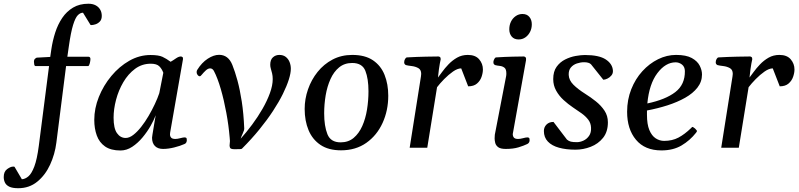

<svg xmlns="http://www.w3.org/2000/svg" viewBox="-140 -788 4260 1024"><path d="M-42.5 215.8Q-73.2 215.8 -90.1 207.8Q-106.9 199.7 -113.5 186Q-120.1 172.4 -120.1 156.2Q-120.1 127 -101.8 113.8Q-83.5 100.6 -70.8 100.6Q-68.8 100.6 -66.2 100.6Q-63.5 100.6 -62.5 101.6L-23.4 168Q-5.4 167 11.7 152.3Q28.8 137.7 43.2 99.6Q57.6 61.5 66.9 -9.8L121.6 -435.5H49.8Q43.9 -436 42.5 -444.8Q41 -453.6 41 -459.5Q41 -468.8 45.9 -473.6Q50.8 -478.5 55.7 -480.5L127.9 -484.4L133.8 -524.9Q140.6 -570.8 154.5 -614.3Q168.5 -657.7 191.9 -692.4Q215.3 -727.1 249.8 -747.6Q284.2 -768.1 331.5 -768.1Q354 -768.1 369.9 -759.8Q385.7 -751.5 394.3 -736.8Q402.8 -722.2 402.8 -703.1Q402.8 -684.1 392.6 -673.3Q382.3 -662.6 369.4 -658.4Q356.4 -654.3 347.7 -654.3Q342.3 -654.3 342.3 -655.8L302.7 -720.2Q288.1 -720.2 274.9 -706.8Q261.7 -693.4 249.8 -654.8Q237.8 -616.2 227.1 -540.5L219.2 -485.4H332.5Q342.3 -484.4 342.3 -473.1Q342.3 -464.4 339.1 -451.2Q335.9 -438 330.6 -435.5H212.4L160.6 -27.3Q152.8 34.7 127.2 90.3Q101.6 146 58.8 180.9Q16.1 215.8 -42.5 215.8Z M502.9 14.6Q451.2 14.6 420.4 -6.8Q389.6 -28.3 376.2 -65.4Q362.8 -102.5 362.8 -148.4Q362.8 -210 387.2 -271Q411.6 -332 453.9 -382.8Q496.1 -433.6 549.8 -464.1Q603.5 -494.6 662.6 -494.6Q705.6 -494.6 726.6 -484.9Q747.6 -475.1 770 -458.5Q782.2 -465.3 797.6 -476.1Q813 -486.8 824.2 -486.8Q829.1 -486.8 833 -483.6Q836.9 -480.5 835.9 -472.2L767.6 -82Q766.6 -75.2 766.6 -71.8Q766.6 -61 772.7 -54Q778.8 -46.9 795.4 -46.9Q805.7 -46.9 821.3 -51Q836.9 -55.2 844.2 -55.2Q848.6 -55.2 852.5 -53.2Q856.4 -51.3 856.4 -40.5Q856.4 -34.7 853.8 -28.8Q851.1 -22.9 844.2 -20Q820.3 -9.3 788.6 -1.5Q756.8 6.3 729.5 6.3Q701.7 6.3 686.3 -9.3Q670.9 -24.9 670.9 -53.7Q670.9 -56.6 673.1 -70.3Q675.3 -84 678.5 -103Q681.6 -122.1 684.8 -141.1Q688 -160.2 690.4 -173.3Q681.6 -149.4 663.6 -117.4Q645.5 -85.4 620.4 -55.2Q595.2 -24.9 565.2 -5.1Q535.2 14.6 502.9 14.6ZM530.3 -52.2Q549.8 -52.2 570.8 -68.4Q591.8 -84.5 612.8 -111.1Q633.8 -137.7 652.3 -169.4Q670.9 -201.2 685.8 -232.9Q700.7 -264.6 709.5 -291L731 -399.9Q723.6 -420.4 709.7 -434.3Q695.8 -448.2 664.1 -448.2Q617.2 -448.2 580.3 -420.9Q543.5 -393.6 517.8 -349.9Q492.2 -306.2 479 -256.1Q465.8 -206.1 465.8 -160.2Q465.8 -103.5 483.9 -77.9Q502 -52.2 530.3 -52.2Z M1111.3 7.8Q1088.9 7.8 1086.4 -1.2Q1084 -10.3 1084.5 -12.7Q1085.4 -26.9 1085.9 -29.5Q1086.4 -32.2 1086.4 -35.6Q1086.4 -39.1 1085 -53.7Q1079.6 -118.7 1067.1 -186.3Q1054.7 -253.9 1037.6 -313Q1020.5 -372.1 1000.5 -410.2Q996.1 -417.5 991.2 -420.4Q986.3 -423.3 981 -423.3Q969.2 -423.3 957.3 -412.1Q945.3 -400.9 937.5 -391.1Q930.2 -381.3 925.3 -381.3Q918.9 -381.3 913.8 -388.2Q908.7 -395 908.7 -403.3Q908.7 -410.2 912.1 -415.5Q936 -454.1 968 -474.9Q1000 -495.6 1028.3 -495.6Q1077.6 -495.6 1099.1 -441.9Q1113.3 -406.7 1126.5 -358.4Q1139.6 -310.1 1149.4 -246.8Q1159.2 -183.6 1162.6 -103Q1163.1 -94.2 1154.5 -75.9Q1146 -57.6 1143.6 -48.3Q1174.3 -82.5 1204.8 -123.5Q1235.4 -164.6 1260 -207.5Q1284.7 -250.5 1299.6 -291.5Q1314.5 -332.5 1314.5 -366.2Q1314.5 -382.8 1311.3 -396.2Q1308.1 -409.7 1304.7 -420.9Q1301.3 -432.1 1301.3 -442.4Q1301.3 -469.7 1315.7 -482.4Q1330.1 -495.1 1349.6 -495.1Q1370.6 -495.1 1384.3 -484.4Q1397.9 -473.6 1404.5 -456.8Q1411.1 -439.9 1411.1 -421.4Q1411.1 -397.9 1400.4 -363.8Q1389.6 -329.6 1368.7 -287.1Q1347.7 -244.6 1316.2 -196.5Q1284.7 -148.4 1243.2 -97.4Q1201.7 -46.4 1150.4 4.9Q1148.4 6.8 1140.4 7.3Q1132.3 7.8 1111.3 7.8Z M1484.9 -207Q1484.9 -260.3 1502.7 -311.5Q1520.5 -362.8 1553.7 -404.3Q1586.9 -445.8 1633.8 -470.5Q1680.7 -495.1 1738.8 -495.1Q1807.1 -495.1 1849.4 -466.3Q1891.6 -437.5 1911.1 -388.4Q1930.7 -339.4 1930.7 -277.3Q1930.7 -198.7 1900.4 -132.3Q1870.1 -65.9 1813.7 -26.1Q1757.3 13.7 1678.7 13.7Q1612.3 13.7 1569.3 -15.1Q1526.4 -43.9 1505.6 -93.8Q1484.9 -143.6 1484.9 -207ZM1676.8 -28.8Q1717.8 -28.8 1746.1 -52.5Q1774.4 -76.2 1792 -115.7Q1809.6 -155.3 1817.4 -203.6Q1825.2 -252 1825.2 -301.3Q1825.2 -368.2 1808.6 -410.2Q1792 -452.1 1738.3 -452.1Q1697.3 -452.1 1668.7 -428.7Q1640.1 -405.3 1622.6 -366.2Q1605 -327.1 1596.9 -279.5Q1588.9 -231.9 1588.9 -183.6Q1588.9 -115.7 1606.2 -72.3Q1623.5 -28.8 1676.8 -28.8Z M2195.8 -374.5Q2204.1 -384.8 2218 -404.3Q2231.9 -423.8 2252 -444.8Q2272 -465.8 2297.6 -480.5Q2323.2 -495.1 2355 -495.1Q2395.5 -495.1 2415.5 -471.7Q2435.5 -448.2 2435.5 -417.5Q2435.5 -398.9 2428.2 -377.9Q2420.9 -356.9 2403.8 -342.3Q2386.7 -327.6 2356.9 -327.6L2319.8 -423.3Q2300.3 -423.3 2276.1 -406.5Q2252 -389.6 2229 -366.2Q2206.1 -342.8 2190.9 -322.8L2138.7 0H2044.9L2105 -379.9Q2106.4 -388.2 2106.4 -394Q2106.4 -416.5 2090.6 -425Q2074.7 -433.6 2055.2 -435.8Q2035.6 -438 2024.9 -440.9Q2015.6 -445.3 2015.6 -455.6Q2015.6 -465.3 2020.3 -473.4Q2024.9 -481.4 2030.8 -481.9Q2085 -484.9 2131.3 -485.8Q2177.7 -486.8 2198.2 -486.8Q2202.1 -486.8 2206.3 -483.9Q2210.4 -481 2210.4 -472.2Q2210.4 -472.2 2205.8 -449.2Q2201.2 -426.3 2195.8 -374.5Z M2557.6 6.3Q2529.3 6.3 2516.8 -3.2Q2504.4 -12.7 2501.2 -25.9Q2498 -39.1 2498 -49.8Q2498 -62.5 2499 -69.3L2559.6 -383.3Q2560.1 -387.2 2560.3 -390.4Q2560.5 -393.6 2560.5 -396.5Q2560.5 -419.4 2550 -427.2Q2539.6 -435.1 2525.4 -436.5Q2511.2 -438 2500.5 -440.9Q2495.6 -443.4 2493.2 -447.3Q2490.7 -451.2 2491.7 -460.4Q2492.7 -466.3 2496.6 -473.9Q2500.5 -481.4 2506.3 -481.9Q2554.2 -484.9 2593.8 -485.8Q2633.3 -486.8 2653.8 -486.8Q2657.7 -486.8 2662.4 -482.9Q2667 -479 2665.5 -467.3L2594.7 -73.2Q2594.7 -61.5 2600.8 -54.2Q2606.9 -46.9 2623.5 -46.9Q2633.8 -46.9 2649.4 -51Q2665 -55.2 2672.4 -55.2Q2676.8 -55.2 2680.7 -53.2Q2684.6 -51.3 2684.6 -40.5Q2684.6 -26.4 2672.4 -20Q2653.3 -10.7 2625.2 -2.2Q2597.2 6.3 2557.6 6.3ZM2626 -577.6Q2602.1 -577.6 2589.1 -593Q2576.2 -608.4 2576.2 -631.8Q2576.2 -654.3 2585.2 -672.6Q2594.2 -690.9 2610.4 -702.1Q2626.5 -713.4 2646.5 -713.4Q2670.4 -713.4 2683.3 -697.8Q2696.3 -682.1 2696.3 -658.2Q2696.3 -636.2 2687 -617.9Q2677.7 -599.6 2661.9 -588.6Q2646 -577.6 2626 -577.6Z M2929.2 10.3Q2879.4 10.3 2841.3 -0.2Q2803.2 -10.7 2782 -33Q2760.7 -55.2 2760.7 -89.4Q2760.7 -109.9 2774.7 -123.8Q2788.6 -137.7 2812 -137.7L2883.8 -43.5Q2893.6 -35.2 2904.8 -32.5Q2916 -29.8 2937.5 -29.8Q2953.1 -29.8 2971.2 -37.8Q2989.3 -45.9 3001.5 -63.2Q3013.7 -80.6 3012.2 -107.4Q3011.2 -131.3 2997.6 -149.4Q2983.9 -167.5 2962.4 -183.1Q2940.9 -198.7 2915.5 -215.3Q2890.1 -232.4 2866 -254.4Q2841.8 -276.4 2826.2 -304.4Q2810.5 -332.5 2810.5 -366.2Q2810.5 -406.7 2828.6 -431.9Q2846.7 -457 2874 -470.7Q2901.4 -484.4 2929.9 -489.5Q2958.5 -494.6 2979.5 -494.6Q3055.2 -494.6 3091.1 -470.7Q3127 -446.8 3128.9 -411.1Q3129.9 -396.5 3120.8 -385.5Q3111.8 -374.5 3099.4 -368.7Q3086.9 -362.8 3077.6 -362.8L3012.2 -444.8Q3006.8 -450.7 2997.1 -453.4Q2987.3 -456.1 2975.1 -456.1Q2956.1 -456.1 2936.5 -449.5Q2917 -442.9 2904.5 -428Q2892.1 -413.1 2893.1 -388.2Q2894.5 -359.9 2918.2 -336.2Q2941.9 -312.5 2980.5 -288.1Q3010.3 -269.5 3038.1 -247.3Q3065.9 -225.1 3084 -197.8Q3102.1 -170.4 3102.1 -135.7Q3102.1 -85 3076.2 -52.7Q3050.3 -20.5 3010.5 -5.1Q2970.7 10.3 2929.2 10.3Z M3604 -390.6Q3604 -352.1 3579.8 -321Q3555.7 -290 3514.2 -266.6Q3472.7 -243.2 3420.2 -226.3Q3367.7 -209.5 3310.5 -198.7Q3310.5 -193.4 3310.5 -187.5Q3310.5 -181.6 3310.5 -175.8Q3310.5 -125 3323.2 -94.5Q3335.9 -64 3356.9 -50.3Q3377.9 -36.6 3401.9 -36.6Q3445.3 -36.6 3478.5 -54.2Q3511.7 -71.8 3545.9 -105Q3548.3 -107.9 3550.8 -110.1Q3553.2 -112.3 3556.6 -109.9Q3562 -106.9 3566.7 -102.8Q3571.3 -98.6 3574.7 -93.8Q3575.7 -92.3 3576.4 -91.3Q3577.1 -90.3 3577.1 -89.4Q3577.1 -86.9 3575.2 -84.7Q3573.2 -82.5 3572.3 -80.1Q3539.6 -38.6 3494.9 -12.2Q3450.2 14.2 3387.7 14.2Q3299.3 14.2 3252 -42.5Q3204.6 -99.1 3204.6 -191.9Q3204.6 -256.3 3226.6 -311.8Q3248.5 -367.2 3285.9 -408.2Q3323.2 -449.2 3369.9 -472.2Q3416.5 -495.1 3465.8 -495.1Q3519.5 -495.1 3549.6 -478.5Q3579.6 -461.9 3591.8 -437.7Q3604 -413.6 3604 -390.6ZM3463.4 -455.6Q3409.7 -455.6 3366 -397.9Q3322.3 -340.3 3312.5 -236.3Q3409.7 -256.8 3461.7 -296.9Q3513.7 -336.9 3512.7 -409.2Q3512.2 -432.1 3497.1 -443.8Q3481.9 -455.6 3463.4 -455.6Z M3857.4 -374.5Q3865.7 -384.8 3879.6 -404.3Q3893.6 -423.8 3913.6 -444.8Q3933.6 -465.8 3959.2 -480.5Q3984.9 -495.1 4016.6 -495.1Q4057.1 -495.1 4077.1 -471.7Q4097.2 -448.2 4097.2 -417.5Q4097.2 -398.9 4089.8 -377.9Q4082.5 -356.9 4065.4 -342.3Q4048.3 -327.6 4018.6 -327.6L3981.4 -423.3Q3961.9 -423.3 3937.7 -406.5Q3913.6 -389.6 3890.6 -366.2Q3867.7 -342.8 3852.5 -322.8L3800.3 0H3706.5L3766.6 -379.9Q3768.1 -388.2 3768.1 -394Q3768.1 -416.5 3752.2 -425Q3736.3 -433.6 3716.8 -435.8Q3697.3 -438 3686.5 -440.9Q3677.2 -445.3 3677.2 -455.6Q3677.2 -465.3 3681.9 -473.4Q3686.5 -481.4 3692.4 -481.9Q3746.6 -484.9 3793 -485.8Q3839.4 -486.8 3859.9 -486.8Q3863.8 -486.8 3867.9 -483.9Q3872.1 -481 3872.1 -472.2Q3872.1 -472.2 3867.4 -449.2Q3862.8 -426.3 3857.4 -374.5Z"/></svg>

Font: Gelasio
Style: Italic
Weight: 400
Italic angle: -8.5°
Designer: Eben Sorkin
Foundry: Eben Sorkin
Version: Version 1.008